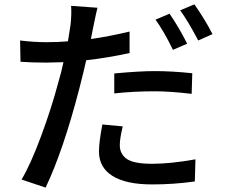

<svg xmlns="http://www.w3.org/2000/svg" viewBox="-20 -812 1040 882"><path d="M839.8 -611.3 774.4 -583Q733.4 -668 694.3 -721.7L758.8 -749Q800.8 -688.5 839.8 -611.3ZM504.9 -382.8V-474.6Q621.1 -485.4 690.4 -485.4Q770.5 -485.4 863.3 -475.6L860.4 -380.9Q760.7 -392.6 692.4 -392.6Q591.8 -392.6 504.9 -382.8ZM575.2 -667V-568.4Q478.5 -546.9 376 -535.2Q369.1 -502 344.7 -406.2Q270.5 -120.1 189.5 49.8L79.1 12.7Q121.1 -57.6 168.9 -187Q216.8 -316.4 247.1 -430.7Q262.7 -483.4 271.5 -526.4Q214.8 -524.4 192.4 -524.4Q122.1 -524.4 74.2 -528.3L72.3 -626Q135.7 -618.2 193.4 -618.2Q245.1 -618.2 292 -622.1Q302.7 -686.5 303.7 -695.3Q309.6 -747.1 306.6 -785.2L427.7 -776.4Q421.9 -753.9 409.2 -691.4L397.5 -632.8Q476.6 -643.6 575.2 -667ZM450.2 -240.2 543.9 -231.4Q530.3 -176.8 530.3 -144.5Q530.3 -105.5 561.5 -82.5Q592.8 -59.6 679.7 -59.6Q763.7 -59.6 877.9 -80.1L875 21.5Q779.3 35.2 678.7 35.2Q558.6 35.2 496.6 -3.9Q434.6 -43 434.6 -116.2Q434.6 -158.2 450.2 -240.2ZM807.6 -764.6 873 -792Q922.9 -720.7 956.1 -655.3L890.6 -626Q842.8 -716.8 807.6 -764.6Z"/></svg>

Font: Gen Shin Gothic Monospace Medium
Style: Regular
Weight: 500
Designer: [Source Han Sans]
Ryoko NISHIZUKA  (kana & ideographs); Paul D. Hunt (Latin, Greek & Cyrillic); Wenlong ZHANG  (bopomofo
Version: Version 1.002.20150607